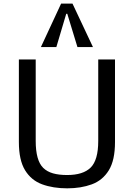

<svg xmlns="http://www.w3.org/2000/svg" viewBox="-20 -1031 741 1063"><path d="M352.1 11.7Q273.9 11.7 213.4 -10.5Q152.8 -32.7 118.7 -88.6Q84.5 -144.5 84.5 -244.6V-701.7H177.7V-250.5Q177.7 -142.6 219.2 -101.6Q240.7 -80.6 273.4 -71.3Q306.2 -62 351.6 -62Q440.4 -62 482.2 -103.5Q523.9 -145 523.9 -250.5V-701.7H616.7V-244.1Q616.7 -143.6 582.3 -87.9Q547.9 -32.2 488 -10.3Q428.2 11.7 352.1 11.7ZM206.5 -770.5 318.4 -1011.2H381.3L494.6 -770.5H408.7L352.5 -954.6H346.7L292 -770.5Z"/></svg>

Font: Mako
Style: Regular
Weight: 400
Designer: vernon adams
Foundry: vernon adams
Version: Version 1.100; ttfautohint (v1.8.4.7-5d5b);gftools[0.9.33]